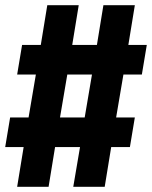

<svg xmlns="http://www.w3.org/2000/svg" viewBox="-38 -737 585 739"><path d="M28 -18 53 -171H-18L1 -285H72L100 -450H28L47 -564H119L144 -717H265L240 -564H335L360 -717H481L456 -564H527L508 -450H437L409 -285H481L462 -171H390L365 -18H244L270 -171H174L149 -18ZM193 -285H288L316 -450H221Z"/></svg>

Font: Iosevka Curly Slab HvObl
Style: Regular
Weight: 900
Italic angle: -9°
Monospace: yes
Designer: Belleve Invis
Foundry: Belleve Invis
Version: Version 11.1.0; ttfautohint (v1.8.3)